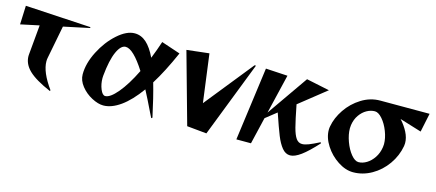

<svg xmlns="http://www.w3.org/2000/svg" viewBox="-47 -1013 3319 1460"><g transform="rotate(15 1613.0 -283.0)"><path d="M140 -204 141 -219 162 -450 16 -419 22 -567 538 -537V-530L335 -487L285 -229Q282 -216 282 -200Q282 -115 369 5L366 12Q245 -40 192.5 -90.5Q140 -141 140 -204Z M574 -176Q574 -262 622.5 -357Q671 -452 742.5 -515.5Q814 -579 877 -579Q928 -579 969 -542.5Q1010 -506 1045 -432Q1072 -499 1095 -569L1244 -519Q1175 -362 1108 -255Q1139 -148 1172 6L1164 12L1146 -24Q1097 -126 1064 -188Q992 -88 921 -37.5Q850 13 786 13Q745 13 694.5 -13.5Q644 -40 609 -84Q574 -128 574 -176ZM782 -60Q820 -60 877 -127.5Q934 -195 992 -313Q897 -462 837 -462Q799 -462 769.5 -396.5Q740 -331 728 -206Q727 -200 727 -187Q727 -140 743.5 -100Q760 -60 782 -60Z M1444 0 1288 -559 1464 -579 1514 -200 1819 -580H1830L1599 15Z M2082 -279 1996 -211 1946 0H1831L1909 -578L2081 -568L2007 -258L2232 -581L2414 -543L2204 -376Q2227 -258 2241.5 -202.5Q2256 -147 2274.5 -121Q2293 -95 2322 -95Q2343 -95 2373 -106.5Q2403 -118 2456 -145L2460 -137Q2390 -60 2341 -24Q2292 12 2256 12Q2220 12 2192.5 -21.5Q2165 -55 2142.5 -111Q2120 -167 2082 -279Z M2491 -252Q2491 -268 2494 -281Q2506 -349 2551 -415.5Q2596 -482 2665 -525Q2734 -568 2812 -568H3200L3169 -420L2997 -473Q3033 -434 3055.5 -390Q3078 -346 3078 -304Q3078 -297 3076 -281Q3062 -202 3014.5 -134.5Q2967 -67 2897.5 -27.5Q2828 12 2752 12Q2692 12 2631 -28Q2570 -68 2530.5 -129.5Q2491 -191 2491 -252ZM2772 -73Q2804 -73 2836 -92.5Q2868 -112 2892 -148Q2916 -184 2923 -231Q2925 -247 2925 -255Q2925 -302 2904.5 -355Q2884 -408 2853 -443.5Q2822 -479 2794 -479Q2762 -479 2730.5 -461.5Q2699 -444 2675.5 -410.5Q2652 -377 2645 -331Q2643 -315 2643 -305Q2643 -257 2663 -202Q2683 -147 2713.5 -110Q2744 -73 2772 -73Z"/></g></svg>

Font: Tiejili SC
Style: Regular
Weight: 400
Designer: Buernia
Foundry: Ershou Xiaoxi Press
Version: Version 1.100